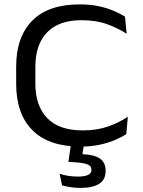

<svg xmlns="http://www.w3.org/2000/svg" viewBox="-20 -673 669 899"><path d="M357.1 13.4Q207.9 13.4 131.8 -63.4Q55.7 -140.1 55.7 -279.9V-360.9Q55.7 -500 131 -576.2Q206.3 -652.5 353.3 -652.5Q402.1 -652.5 441.9 -644Q481.6 -635.4 512.7 -622.1Q543.9 -608.9 565.3 -594.7L573 -514.8Q535 -540 483.1 -559.2Q431.1 -578.4 361.2 -578.4Q255.6 -578.4 200.6 -521.5Q145.6 -464.5 145.6 -360.5V-281.5Q145.6 -177.7 201.1 -120Q256.6 -62.4 367.2 -62.4Q434.7 -62.4 487.4 -81.2Q540 -100 578.5 -126.5L571.4 -45.2Q549.9 -30.9 518.3 -17.4Q486.7 -4 446.5 4.7Q406.2 13.4 357.1 13.4ZM374.9 -6.9 361.8 74.1 329 48.5Q338 48.1 347.4 48.1Q356.7 48.2 366 48.8Q422.1 51.2 448.3 69.8Q474.5 88.4 474.5 125.4V128.3Q474.5 168.6 444.2 187.7Q413.9 206.9 355.9 206.9Q331.7 206.9 309.1 203.2Q286.5 199.5 270.5 195.2L259.2 140.4Q277.9 147 299.6 150.4Q321.3 153.8 345.6 153.8Q375.2 153.8 391.7 146.3Q408.2 138.9 408.2 123.4V122Q408.2 103.6 388.3 96.2Q368.4 88.8 319.5 86Q312 85.5 308 85.3Q304 85.2 300.3 85.1L313.6 -6.9Z"/></svg>

Font: Anek Gurmukhi Medium SemiExpanded
Style: Regular
Weight: 500
Width: 6
Version: Version 1.003